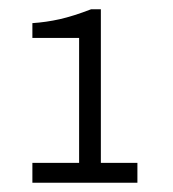

<svg xmlns="http://www.w3.org/2000/svg" viewBox="-20 -817 374 415"><path d="M198 -465H277V-422H50V-465H151V-735H50V-767Q80 -769 109 -775.5Q138 -782 177 -797H198Z"/></svg>

Font: Chivo Light
Style: Regular
Weight: 300
Designer: Hector Gatti
Foundry: Omnibus-Type
Version: Version 1.007